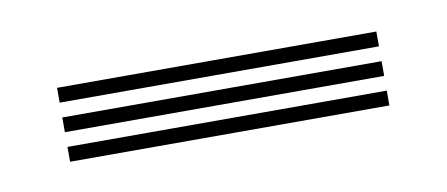

<svg xmlns="http://www.w3.org/2000/svg" viewBox="-26 -469 410 176"><g transform="rotate(-10 178.5 -380.5)"><path d="M30 -401V-414.8H327.2V-401ZM30 -373.5V-387.2H327.2V-373.5ZM30 -346V-359.8H327.2V-346Z"/></g></svg>

Font: Big Shoulders Inline Text
Style: Regular
Weight: 400
Designer: Patric King
Foundry: XO Type Co
Version: Version 1.000